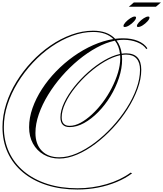

<svg xmlns="http://www.w3.org/2000/svg" viewBox="-40 -1139 1314 1544"><path d="M709 -892Q825 -892 886 -827Q918 -831 948 -831Q1018 -831 1069 -810Q1120 -789 1145 -751L1137 -744Q1114 -779 1064 -799Q1014 -819 954 -819Q927 -819 897 -814Q930 -771 939 -707Q957 -710 974 -710Q1096 -710 1096 -578Q1096 -505 1066.5 -424Q1037 -343 986 -262.5Q935 -182 868.5 -110.5Q802 -39 728.5 16.5Q655 72 580 104Q505 136 437 136Q366 136 311 104Q256 72 225 15.5Q194 -41 194 -116Q194 -192 221.5 -270Q249 -348 297.5 -423Q346 -498 411 -565Q476 -632 552 -686Q628 -740 709.5 -776Q791 -812 872 -825Q815 -882 709 -882Q625 -882 539.5 -850.5Q454 -819 373.5 -763.5Q293 -708 224 -634Q155 -560 102.5 -474.5Q50 -389 20.5 -298Q-9 -207 -9 -117Q-9 -6 33 84.5Q75 175 153.5 240Q232 305 341 340Q450 375 583 375Q704 375 816.5 342Q929 309 1011 249L1022 255Q969 295 898.5 324.5Q828 354 747.5 369.5Q667 385 583 385Q447 385 336 349.5Q225 314 145 247.5Q65 181 22.5 89Q-20 -3 -20 -117Q-20 -209 9.5 -302Q39 -395 92 -481.5Q145 -568 215 -642.5Q285 -717 366.5 -773Q448 -829 535.5 -860.5Q623 -892 709 -892ZM245 -70Q245 21 296 73.5Q347 126 437 126Q504 126 577 94.5Q650 63 723 8Q796 -47 861 -117.5Q926 -188 977 -267Q1028 -346 1057 -426Q1086 -506 1086 -578Q1086 -637 1057.5 -668.5Q1029 -700 974 -700Q958 -700 940 -697Q942 -680 942 -662Q942 -589 916.5 -512Q891 -435 848 -364.5Q805 -294 750 -238Q695 -182 636 -149.5Q577 -117 520 -117Q446 -117 446 -195Q446 -250 476 -313.5Q506 -377 556.5 -440.5Q607 -504 669.5 -559.5Q732 -615 798.5 -653.5Q865 -692 925 -705Q918 -769 884 -812Q813 -797 738 -756.5Q663 -716 591.5 -657Q520 -598 457.5 -526.5Q395 -455 347 -376.5Q299 -298 272 -220Q245 -142 245 -70ZM456 -195Q456 -127 520 -127Q562 -127 607.5 -151.5Q653 -176 699 -218.5Q745 -261 786 -315.5Q827 -370 858.5 -431.5Q890 -493 908.5 -554Q927 -615 927 -671Q927 -683 926 -695Q867 -682 802 -644Q737 -606 675.5 -551.5Q614 -497 564.5 -435Q515 -373 485.5 -310.5Q456 -248 456 -195ZM1043 -1006Q1054 -1006 1054 -998Q1054 -985 1037.5 -967Q1021 -949 1000 -935.5Q979 -922 963 -922Q953 -922 953 -930Q953 -942 969.5 -960Q986 -978 1007.5 -992Q1029 -1006 1043 -1006ZM1151 -1006Q1162 -1006 1162 -998Q1162 -985 1145.5 -967Q1129 -949 1108 -935.5Q1087 -922 1071 -922Q1061 -922 1061 -930Q1061 -942 1077.5 -960Q1094 -978 1115.5 -992Q1137 -1006 1151 -1006ZM996 -1085 1036 -1119H1254L1214 -1085Z"/></svg>

Font: Ballet 16pt
Style: Regular
Weight: 400
Designer: Maximiliano R. Sproviero
Foundry: Omnibus-Type
Version: Version 1.100; ttfautohint (v1.8.3)